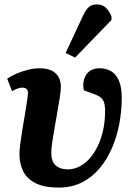

<svg xmlns="http://www.w3.org/2000/svg" viewBox="-20 -835 618 869"><path d="M246 14Q181.5 14 142.2 -5.3Q103 -24.5 85.5 -58.8Q68 -93 68 -138.5Q68 -154 71.7 -183.5Q75.5 -213 81.2 -248.5Q87 -284 93 -318.5Q99 -353 102.7 -379Q106.5 -405 106.5 -414Q106.5 -426.5 99.7 -432.5Q93 -438.5 80.5 -438.5Q72 -438.5 59.2 -434Q46.5 -429.5 34.5 -422.5L12.5 -479Q31.5 -492 56.5 -502.5Q81.5 -513 108.3 -519.5Q135 -526 157.5 -526Q195 -526 216 -514.5Q237 -503 246.3 -484.2Q255.5 -465.5 255.5 -443Q255.5 -426.5 251 -397Q246.5 -367.5 240.3 -331.7Q234 -296 227.5 -259.5Q221 -223 216.5 -192.2Q212 -161.5 212 -143Q212 -104.5 231.8 -86.5Q251.5 -68.5 287 -68.5Q314 -68.5 339.3 -81.3Q364.5 -94 385.5 -117.5Q406.5 -141 422.3 -173.5Q438 -206 446.8 -245.7Q455.5 -285.5 455.5 -331Q455.5 -358 450.5 -372.7Q445.5 -387.5 433 -396Q420.5 -404.5 397 -412.5L359.5 -426Q351 -467.5 370.3 -496.8Q389.5 -526 431 -526Q461 -526 483.5 -512.3Q506 -498.5 518.5 -469Q531 -439.5 531 -392Q531 -333 520 -274.5Q509 -216 486.5 -164.3Q464 -112.5 430 -72.3Q396 -32 350 -9Q304 14 246 14ZM320 -574.5 277 -595 355 -762.5Q368 -790.5 381.8 -802.8Q395.5 -815 418.5 -815Q442.5 -815 458.5 -800.5Q474.5 -786 484.5 -760.5V-744.5Z"/></svg>

Font: Literata
Style: Italic
Weight: 400
Italic angle: -2°
Designer: Latin by Veronika Burian and Jose Scaglione. Greek by Irene Vlachou. Cyrillic by Vera Evstafieva
Foundry: TypeTogether
Version: Version 3.103;gftools[0.9.29]